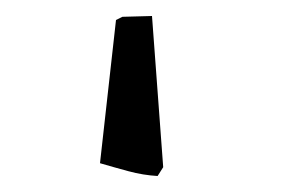

<svg xmlns="http://www.w3.org/2000/svg" viewBox="-20 12 358 240"><path d="M177 232Q159 231 140.5 226Q122 221 105 216L125 37L133 33L170 32L184 221Z"/></svg>

Font: Alegreya
Style: Regular
Weight: 400
Designer: Juan Pablo del Peral
Foundry: Huerta Tipografica
Version: Version 2.009